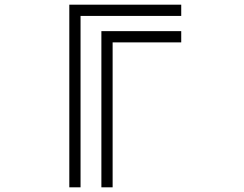

<svg xmlns="http://www.w3.org/2000/svg" viewBox="-20 -800 1040 820"><path d="M276 -780H754V-732H324V0H276ZM413 -667H754V-619H461V0H413Z"/></svg>

Font: Train One
Style: Regular
Weight: 400
Designer: Fontworks Inc.
Foundry: Fontworks Inc.
Version: Version 1.100